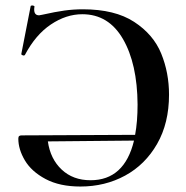

<svg xmlns="http://www.w3.org/2000/svg" viewBox="-20 -670 679 702"><path d="M598 -324Q598 -220 554.5 -144Q511 -68 437.5 -28Q364 12 274 12Q198 12 146.5 -15.5Q95 -43 71 -83.5Q47 -124 47 -163Q47 -170 50 -172.5Q53 -175 59 -175L474 -177Q483 -225 483 -288Q482 -437 429.5 -527.5Q377 -618 281 -618Q222 -618 166 -580.5Q110 -543 71 -469Q69 -467 67 -467Q64 -467 60.5 -469Q57 -471 58 -473L92 -647Q92 -650 98 -650Q101 -650 104 -648.5Q107 -647 106 -645Q105 -641 105 -635Q105 -614 123 -614Q126 -614 134 -616Q183 -627 216 -631.5Q249 -636 283 -636Q400 -636 470.5 -590Q541 -544 569.5 -474Q598 -404 598 -324ZM470 -156 155 -153Q164 -89 205.5 -50Q247 -11 311 -11Q435 -11 470 -156Z"/></svg>

Font: Cormorant Upright SemiBold
Style: Regular
Weight: 600
Designer: Christian Thalmann (Catharsis Fonts)
Foundry: Catharsis Fonts
Version: Version 3.302